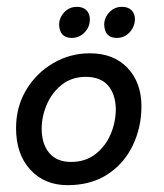

<svg xmlns="http://www.w3.org/2000/svg" viewBox="-20 -533 480 562"><path d="M153 -460Q153 -481 168 -497Q183 -513 205 -513Q223 -513 233 -503Q243 -493 243 -476Q243 -454 227.5 -438Q212 -422 190 -422Q155 -422 153 -460ZM285 -460Q285 -481 300 -497Q315 -513 337 -513Q355 -513 365 -503Q375 -493 375 -476Q374 -454 359 -438Q344 -422 322 -422Q287 -422 285 -460ZM27 -158Q27 -220 56.5 -269.5Q86 -319 135.5 -348Q185 -377 243 -377Q313 -377 353.5 -334Q394 -291 394 -222Q394 -160 368.5 -107Q343 -54 294.5 -22.5Q246 9 178 9Q110 9 68.5 -36.5Q27 -82 27 -158ZM102 -156Q102 -112 124 -85.5Q146 -59 188 -59Q230 -59 259.5 -82Q289 -105 304 -140.5Q319 -176 319 -214Q318 -258 296 -283Q274 -308 231 -308Q190 -308 161 -285Q132 -262 117 -227Q102 -192 102 -156Z"/></svg>

Font: Zain
Style: Italic
Weight: 400
Italic angle: -10°
Designer: Zain,Boutros
Foundry: Mobile Telecommunications Company (Zain), 2024
Version: Version 1.51; ttfautohint (v1.8.4)